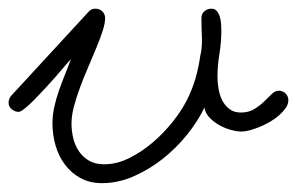

<svg xmlns="http://www.w3.org/2000/svg" viewBox="-64 -409 678 438"><path d="M395.5 -367.7Q395.5 -377.4 402.3 -383.3Q409.2 -389.2 418.5 -389.2Q426.3 -389.2 430.9 -383.5Q435.5 -377.9 437.7 -369.9Q439.9 -361.8 440.4 -353.3Q440.9 -344.7 440.9 -338.9Q440.9 -312 436.5 -285.6Q432.1 -259.3 432.1 -232.9Q432.1 -220.2 434.6 -206.1Q437 -191.9 443.1 -179.9Q449.2 -168 459.5 -160.2Q469.7 -152.3 485.4 -152.3Q503.4 -152.3 516.1 -160.2Q528.8 -168 538.3 -177.2Q547.9 -186.5 555.7 -194.3Q563.5 -202.1 571.8 -202.1Q581.1 -202.1 587.4 -195.8Q593.8 -189.5 593.8 -180.2Q593.8 -171.4 587.9 -162.8Q582 -154.3 573 -146.2Q564 -138.2 552.2 -131.3Q540.5 -124.5 528.6 -119.6Q516.6 -114.7 505.9 -111.8Q495.1 -108.9 487.3 -108.9Q476.1 -108.9 462.2 -112.8Q448.2 -116.7 435.8 -123.8Q423.3 -130.9 413.8 -140.9Q404.3 -150.9 402.3 -163.6Q387.7 -132.8 362.8 -101.8Q337.9 -70.8 306.9 -46.4Q275.9 -22 240.5 -6.6Q205.1 8.8 168.9 8.8Q140.6 8.8 119.4 -2.9Q98.1 -14.6 84 -33.7Q69.8 -52.7 62.7 -77.1Q55.7 -101.6 55.7 -127.4Q55.7 -146.5 59.8 -165Q64 -183.6 70.3 -201.9Q76.7 -220.2 84 -238.3Q91.3 -256.3 97.7 -273.9Q93.3 -269.5 84.2 -258.8Q75.2 -248 63.5 -234.6Q51.8 -221.2 38.6 -207Q25.4 -192.9 13.7 -180.9Q2 -168.9 -7.6 -161.4Q-17.1 -153.8 -21.5 -153.8Q-29.8 -153.8 -37.1 -159.7Q-44.4 -165.5 -44.4 -174.8Q-44.4 -183.6 -38.6 -190.4L137.7 -381.8Q144 -389.2 153.3 -389.2Q163.1 -389.2 169.4 -383.1Q175.8 -377 175.8 -367.2Q175.8 -356 170.2 -338.6Q164.6 -321.3 156 -300.5Q147.5 -279.8 137.5 -256.6Q127.4 -233.4 118.9 -210.4Q110.4 -187.5 104.7 -166.3Q99.1 -145 99.1 -127.4Q99.1 -109.9 103.3 -93Q107.4 -76.2 116.7 -63Q126 -49.8 139.9 -42Q153.8 -34.2 173.8 -34.2Q202.1 -34.2 230.7 -48.3Q259.3 -62.5 284.4 -84Q309.6 -105.5 330.1 -131.3Q350.6 -157.2 362.3 -180.7Q375 -205.6 382.1 -230.5Q389.2 -255.4 393.1 -283.2L394 -287.6L394.5 -288.1Q397.5 -308.6 396.5 -327.9Q395.5 -347.2 395.5 -367.7Z"/></svg>

Font: Helvetia Verbundene
Style: Regular
Weight: 400
Designer: Peter Wiegel, original typeface by Carl Albert Fahrenwaldt 1901
Foundry: Peter Wiegel
Version: Version 2.000